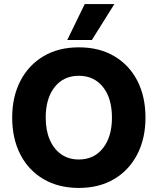

<svg xmlns="http://www.w3.org/2000/svg" viewBox="-20 -918 776 945"><path d="M40 -339Q40 -442 80.5 -520Q121 -598 194.5 -641.5Q268 -685 368 -685Q469 -685 542.5 -641.5Q616 -598 656 -520.5Q696 -443 696 -339Q696 -236 655.5 -158Q615 -80 541.5 -36.5Q468 7 368 7Q268 7 194 -36.5Q120 -80 80 -158Q40 -236 40 -339ZM205 -339Q205 -276 225 -230Q245 -184 281.5 -158.5Q318 -133 368 -133Q443 -133 487 -189Q531 -245 531 -339Q531 -434 487 -489.5Q443 -545 368 -545Q293 -545 249 -489.5Q205 -434 205 -339ZM311 -721 397 -898H543L432 -721Z"/></svg>

Font: Hind Variable Light
Style: Regular
Weight: 300
Designer: Manushi Parikh, Satya Rajpurohit
Foundry: Indian Type Foundry
Version: Version 3.000